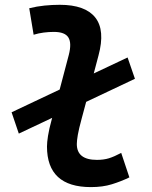

<svg xmlns="http://www.w3.org/2000/svg" viewBox="-20 -762 626 792"><path d="M57.6 -210.9 27.8 -298.8 226.1 -392.6 263.7 -535.2Q276.4 -584 262.2 -607.2Q248 -630.4 202.1 -630.4Q181.6 -630.4 160.4 -627.7Q139.2 -625 118.7 -618.7L100.6 -728Q131.8 -735.8 163.6 -739Q195.3 -742.2 226.6 -742.2Q331.5 -742.2 373 -689.7Q414.6 -637.2 386.2 -532.7L366.7 -459L506.3 -524.9L536.6 -437L335.4 -341.8L316.9 -272.9Q305.2 -230 301 -205.6Q296.9 -181.2 296.9 -168.5Q296.4 -102.5 379.9 -102.5Q407.7 -102.5 429.2 -109.1Q450.7 -115.7 480 -131.3L513.7 -30.3Q479.5 -13.7 441.7 -2Q403.8 9.8 355 9.8Q173.8 9.8 173.8 -157.7Q173.8 -174.3 178 -201.4Q182.1 -228.5 194.3 -272.9L195.3 -275.9Z"/></svg>

Font: Cascadia Mono NF SemiBold
Style: Italic
Weight: 600
Italic angle: -10°
Monospace: yes
Designer: Aaron Bell
Foundry: Saja Typeworks
Version: Version 2404.023; ttfautohint (v1.8.4)